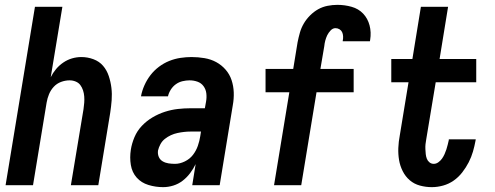

<svg xmlns="http://www.w3.org/2000/svg" viewBox="-20 -763 2040 791"><path d="M3 0 124 -735H237L189 -445Q198 -463 211 -478.5Q224 -494 241 -505.5Q258 -517 277 -522.5Q296 -528 315 -528Q341 -528 365 -519Q389 -510 404.5 -492Q420 -474 428 -450Q436 -426 439 -401Q442 -376 440 -350Q438 -324 434 -298L385 0H272L324 -313Q326 -326 327 -339.5Q328 -353 327 -366Q326 -379 322 -391Q318 -403 311 -412.5Q304 -422 292 -427Q280 -432 267 -432Q249 -432 231.5 -425.5Q214 -419 201.5 -405.5Q189 -392 182 -375Q175 -358 172 -340L116 0Z M652 8Q621 8 591.5 -1Q562 -10 543 -31.5Q524 -53 519 -83.5Q514 -114 519 -146Q523 -172 534 -198Q545 -224 564.5 -244.5Q584 -265 608.5 -279.5Q633 -294 659.5 -302.5Q686 -311 712.5 -314Q739 -317 765 -317H824L829 -345Q832 -362 830 -378.5Q828 -395 818.5 -408Q809 -421 793.5 -426.5Q778 -432 761 -432Q747 -432 732 -428.5Q717 -425 704.5 -416Q692 -407 683.5 -393.5Q675 -380 672 -366H561V-367Q565 -389 575 -411.5Q585 -434 600 -453.5Q615 -473 635 -488Q655 -503 677.5 -512Q700 -521 723.5 -524.5Q747 -528 769 -528Q796 -528 822.5 -523.5Q849 -519 871 -507Q893 -495 909.5 -476Q926 -457 934 -433Q942 -409 943 -382.5Q944 -356 939 -329L885 0H772L786 -87Q777 -68 763.5 -50Q750 -32 732.5 -18.5Q715 -5 694 1.5Q673 8 652 8ZM701 -88Q721 -88 741.5 -98Q762 -108 775 -125Q788 -142 795 -162Q802 -182 805 -202L808 -221H765Q752 -221 738.5 -219.5Q725 -218 711 -215Q697 -212 684 -206Q671 -200 659.5 -191Q648 -182 641 -169Q634 -156 631 -143Q629 -129 634 -117Q639 -105 650 -98.5Q661 -92 674 -90Q687 -88 701 -88Z M1109 0 1172 -383H1074V-479H1188L1206 -589Q1210 -609 1215.5 -628.5Q1221 -648 1231.5 -666Q1242 -684 1257.5 -699.5Q1273 -715 1291 -725Q1309 -735 1329.5 -739Q1350 -743 1370 -743Q1400 -743 1428.5 -735Q1457 -727 1476 -707Q1495 -687 1502.5 -658.5Q1510 -630 1505 -599L1504 -593H1392V-595Q1394 -604 1393.5 -613.5Q1393 -623 1389.5 -630.5Q1386 -638 1378.5 -642.5Q1371 -647 1362 -647Q1351 -647 1342 -637.5Q1333 -628 1328 -617.5Q1323 -607 1320 -595.5Q1317 -584 1316 -573L1300 -479H1437V-383H1284L1221 0Z M1759 8Q1734 8 1710 1.5Q1686 -5 1668 -20.5Q1650 -36 1639 -58Q1628 -80 1624 -104Q1620 -128 1621 -153.5Q1622 -179 1627 -205L1663 -424H1592V-520H1679L1714 -735H1826L1791 -520H1942V-424H1775L1736 -189Q1734 -179 1733 -169Q1732 -159 1732.5 -148.5Q1733 -138 1734 -128Q1735 -118 1738.5 -109Q1742 -100 1749.5 -94Q1757 -88 1767 -88Q1777 -88 1786 -94.5Q1795 -101 1801 -109.5Q1807 -118 1811.5 -128Q1816 -138 1819 -147.5Q1822 -157 1824.5 -167Q1827 -177 1829 -186V-189H1940L1939 -183Q1935 -161 1928.5 -138.5Q1922 -116 1911 -94.5Q1900 -73 1884.5 -53Q1869 -33 1849 -19Q1829 -5 1805.5 1.5Q1782 8 1759 8Z"/></svg>

Font: Iosevka Oblique
Style: Bold
Weight: 700
Italic angle: -9°
Monospace: yes
Designer: Belleve Invis
Foundry: Belleve Invis
Version: Version 32.5.0; ttfautohint (v1.8.4)